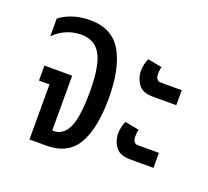

<svg xmlns="http://www.w3.org/2000/svg" viewBox="-101 -682 875 806"><g transform="rotate(20 337.0 -279.0)"><path d="M104 0V-246H57V-313H181V-68H188Q230 -68 252 -115Q274 -162 274 -276Q274 -389 247 -438.5Q220 -488 160 -488Q89 -488 38 -437V-516Q60 -534 95 -546Q130 -558 173 -558Q272 -558 315 -483.5Q358 -409 358 -275Q358 -144 317.5 -72Q277 0 178 0Z M529 -346Q483 -346 464 -372.5Q445 -399 445 -431Q445 -445 448.5 -461Q452 -477 458 -487L521 -475Q517 -463 517 -443Q517 -430 522.5 -421.5Q528 -413 541 -413H634V-346ZM529 -66Q483 -66 464 -92.5Q445 -119 445 -151Q445 -165 448.5 -181Q452 -197 458 -207L521 -195Q517 -183 517 -163Q517 -150 522.5 -141.5Q528 -133 541 -133H634V-66Z"/></g></svg>

Font: Noto Sans Thai ExtCond
Style: Regular
Weight: 400
Width: 2
Designer: Monotype Design Team
Foundry: Monotype Imaging Inc.
Version: Version 2.002; ttfautohint (v1.8.4.7-5d5b)